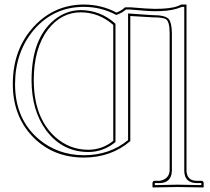

<svg xmlns="http://www.w3.org/2000/svg" viewBox="-20 -678 922 841"><path d="M647.9 -602.1Q647.9 -602.1 550.8 -607.9V-60.1Q467.3 11.7 348.1 12.2Q210.4 12.2 121.1 -81.5Q36.1 -171.9 36.1 -310.1Q36.1 -463.4 130.4 -564Q219.2 -657.7 347.2 -658.2Q425.3 -657.7 490.2 -623Q511.7 -630.9 527.8 -646H550.8Q629.9 -639.2 659.2 -639.2Q726.1 -639.2 757.3 -650.9Q765.6 -653.8 774.9 -658.2H796.9V69.8Q798.8 112.8 839.8 113.8H863.8Q870.6 115.7 872.1 122.1V141.1L870.1 143.1Q869.1 143.1 757.8 141.1L649.9 143.1L647.9 141.1V122.1Q649.9 115.2 655.8 113.8H680.2Q720.2 106.4 723.1 69.8V-533.2Q723.1 -585 705.6 -594.7Q691.9 -602.1 647.9 -602.1ZM334 -624Q248.5 -624 190.4 -548.8Q127.9 -466.8 127.9 -327.1Q127.9 -163.6 221.7 -78.1Q284.2 -22 367.2 -22Q428.2 -22.5 476.1 -61V-568.8Q414.1 -623.5 334 -624ZM647.9 -611.8Q705.1 -611.8 719.7 -593.8Q732.4 -576.2 732.9 -533.2V69.8Q731 122.6 680.2 124H658.2V132.8Q727.5 130.9 757.8 130.9Q792.5 130.9 861.8 132.8V124H839.8Q787.6 122.1 787.1 69.8V-647.9H776.9Q735.8 -630.4 681.6 -629.4Q671.4 -629.4 659.2 -628.9Q627.9 -628.9 550.8 -636.2H531.7Q513.7 -621.1 493.2 -613.8L489.3 -612.3L485.4 -614.3Q421.4 -647.9 347.2 -647.9Q215.8 -647.9 128.9 -547.9Q46.4 -450.7 45.9 -310.1Q45.9 -156.7 149.9 -68.4Q232.9 1.5 348.1 2Q461.4 1.5 541 -64.5V-619.1L552.2 -618.2Q552.2 -618.2 637.7 -612.3Q643.6 -611.8 647.9 -611.8ZM334 -633.8Q418.9 -632.8 482.9 -576.7L485.8 -573.2V-56.2L482.4 -53.2Q430.7 -12.2 367.2 -12.2Q253.9 -12.2 182.6 -106.4Q118.2 -193.8 118.2 -327.1Q118.2 -508.3 216.8 -590.3Q270 -633.3 334 -633.8Z"/></svg>

Font: Linux Biolinum Outline O
Style: Bold
Weight: 700
Designer: Philipp H. Poll
Foundry: Philipp H. Poll
Version: Version 0.9.2